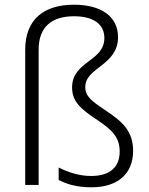

<svg xmlns="http://www.w3.org/2000/svg" viewBox="-20 -878 633 815"><path d="M481 -720C481 -808 410 -858 294 -858C169 -858 87 -798 87 -667V-93H144V-667C144 -766 202 -809 294 -809C374 -809 423 -777 423 -717C423 -616 286 -619 286 -507C286 -446 323 -415 394 -368C456 -326 488 -296 488 -234C488 -171 449 -131 367 -131C316 -131 268 -147 229 -167V-114C264 -96 306 -83 369 -83C480 -83 545 -141 545 -237C545 -323 498 -362 433 -406C367 -450 342 -469 342 -509C342 -592 481 -600 481 -720Z"/></svg>

Font: Noto Sans Telugu UI Light
Style: Regular
Weight: 300
Designer: Jelle Bosma - Monotype Design Team
Foundry: Monotype Imaging Inc.
Version: Version 2.005